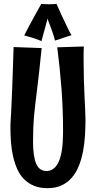

<svg xmlns="http://www.w3.org/2000/svg" viewBox="-20 -943 501 999"><path d="M424.8 -320.8Q424.8 -279.3 422.1 -236.8Q419.4 -194.3 411.9 -154.8Q404.3 -115.2 390.4 -80.3Q376.5 -45.4 354.5 -19.5Q332.5 6.3 301.3 21.2Q270 36.1 227.1 36.1Q186 36.1 155.8 23.2Q125.5 10.3 104 -12Q82.5 -34.2 69.1 -64.7Q55.7 -95.2 47.9 -130.1Q40 -165 37.1 -203.1Q34.2 -241.2 34.2 -278.8Q34.2 -288.6 34.4 -295.9Q34.7 -303.2 35.2 -311.8Q35.6 -320.3 36.4 -332.3Q37.1 -344.2 38.1 -363Q39.1 -381.8 40.3 -409.4Q41.5 -437 43.2 -477.1Q44.9 -517.1 46.6 -571.5Q48.3 -626 50.8 -698.2L196.8 -692.9Q189.5 -617.7 183.1 -563.7Q176.8 -509.8 171.9 -468.8Q167 -427.7 163.1 -396.5Q159.2 -365.2 156.7 -335.9Q154.3 -306.6 153.1 -275.9Q151.9 -245.1 151.9 -205.1Q151.9 -130.4 168 -91.8Q184.1 -53.2 222.2 -53.2Q263.7 -53.2 285.9 -102.8Q308.1 -152.3 308.1 -258.8Q308.1 -375 299.8 -483.2Q291.5 -591.3 277.8 -696.8L416 -701.2Q415 -682.1 415 -663.8Q415 -645.5 415 -627Q415 -575.7 416.5 -527.6Q418 -479.5 419.9 -439.2Q421.9 -398.9 423.3 -368.2Q424.8 -337.4 424.8 -320.8ZM352.1 -759.8Q337.9 -755.9 327.1 -752.2Q316.4 -748.5 306.4 -745.1Q296.4 -741.7 286.9 -738.3Q277.3 -734.9 266.1 -731.9Q261.7 -750 255.4 -769Q249 -788.1 242.9 -804.2Q236.8 -820.3 232.4 -831.8Q228 -843.3 228 -847.2Q221.2 -823.2 215.3 -800.8Q210 -781.7 204.6 -761.7Q199.2 -741.7 195.8 -729Q184.1 -734.4 173.3 -738.3Q162.6 -742.2 151.9 -745.6Q141.1 -749 129.9 -752Q118.7 -754.9 106 -758.8Q118.7 -783.7 133.8 -812Q148.9 -840.3 162.6 -865.2Q178.7 -894 194.8 -922.9Q205.6 -921.9 215.3 -921.4Q225.1 -920.9 233.9 -920.9Q242.2 -920.9 249.8 -921.1Q257.3 -921.4 262.7 -921.9Q269 -922.4 273.9 -922.9Q289.1 -888.2 303.7 -856.9Q310.1 -843.8 316.7 -829.8Q323.2 -815.9 329.3 -803Q335.4 -790 341.3 -778.8Q347.2 -767.6 352.1 -759.8Z"/></svg>

Font: Rum Raisin
Style: Regular
Weight: 400
Designer: Astigmatic (AOETI)
Foundry: Astigmatic (AOETI)
Version: Version 1.000